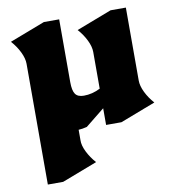

<svg xmlns="http://www.w3.org/2000/svg" viewBox="-88 -631 882 964"><g transform="rotate(-10 353.0 -149.5)"><path d="M676 -59 496 10H418V-75L321 3Q298 9 278 10V63Q277 89 293.5 122.5Q310 156 336 185L156 254H78V-362Q78 -389 62 -422Q46 -455 20 -484L200 -553H278V-233Q278 -190 290.5 -172Q303 -154 334 -154Q377 -154 418 -175V-362Q418 -389 402 -422Q386 -455 360 -484L540 -553H618V-181Q618 -154 634 -121Q650 -88 676 -59Z"/></g></svg>

Font: Inknut Antiqua Black
Style: Regular
Weight: 900
Designer: Claus Eggers Sørensen
Foundry: Claus Eggers Sørensen
Version: Version 1.003; ttfautohint (v1.8.2) -l 8 -r 50 -G 200 -x 14 